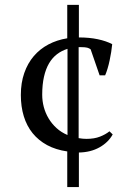

<svg xmlns="http://www.w3.org/2000/svg" viewBox="-20 -610 540 782"><path d="M439 -62.5Q421.4 -30.3 385.5 -10Q349.6 10.3 301.3 11.2V151.9H253.9V6.8Q207 0 171.9 -19Q136.7 -38.1 112.8 -67.6Q88.9 -97.2 76.9 -136.5Q64.9 -175.8 64.9 -223.1Q64.9 -272.9 78.9 -312.7Q92.8 -352.5 117.7 -381.6Q142.6 -410.6 177.2 -429Q211.9 -447.3 253.9 -454.1V-590.3H301.3V-457.5Q344.2 -457.5 378.4 -450.2Q412.6 -442.9 437 -430.2Q435.5 -415.5 432.9 -398.2Q430.2 -380.9 426.5 -363.8Q422.9 -346.7 418.2 -331.1Q413.6 -315.4 408.2 -303.2H385.7L349.1 -409.2Q343.3 -413.6 335.2 -415.8Q327.1 -418 309.1 -418H300.3V-47.4Q316.4 -44.4 332 -44.4Q364.3 -44.4 387.2 -53.5Q410.2 -62.5 425.8 -75.2ZM151.9 -224.1Q151.9 -198.7 158.4 -174.1Q165 -149.4 178 -127.7Q190.9 -106 210.2 -88.4Q229.5 -70.8 254.9 -60.1V-411.1Q231.4 -403.8 212.4 -389.4Q193.4 -375 179.9 -352.3Q166.5 -329.6 159.2 -297.6Q151.9 -265.6 151.9 -224.1Z"/></svg>

Font: PT Astra Serif
Style: Regular
Weight: 400
Designer: A.Korolkova, I. Chaeva
Foundry: ParaType Ltd
Version: Version 1.002